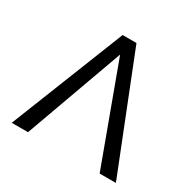

<svg xmlns="http://www.w3.org/2000/svg" viewBox="-147 -809 966 961"><g transform="rotate(30 336.5 -329.0)"><path d="M544 0 335 -567 130 0H36L297 -658H377L638 0Z"/></g></svg>

Font: Ysabeau SC Medium
Style: Regular
Weight: 500
Designer: Christian Thalmann (Catharsis Fonts)
Version: Version 0.003